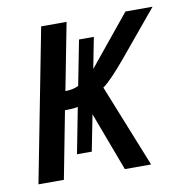

<svg xmlns="http://www.w3.org/2000/svg" viewBox="-65 -591 634 654"><g transform="rotate(-10 252.0 -264.0)"><path d="M149.4 -232.9 104.5 0H16.6L119.1 -528.3H207L162.1 -296.9Q175.3 -296.9 186.8 -299.3Q198.2 -301.8 208 -306.6L238.3 -461.9H289.6L268.6 -354.5L410.6 -528.3H504.4L372.6 -369.6Q318.4 -304.7 291.5 -286.1L406.2 0H315.4L239.3 -203.1L214.8 -78.1H163.6L194.3 -236.3Q185.1 -234.4 174.1 -233.6Q163.1 -232.9 149.4 -232.9Z"/></g></svg>

Font: Arimo
Style: Italic
Weight: 400
Italic angle: -12°
Designer: Steve Matteson
Foundry: Monotype Imaging Inc.
Version: Version 1.33